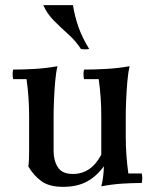

<svg xmlns="http://www.w3.org/2000/svg" viewBox="-20 -710 604 745"><path d="M373 -110 383 -65Q356 -27 318 -6Q280 15 225 15Q170 15 140 -7.5Q110 -30 90 -64Q92 -79 92.5 -94Q93 -109 93 -124V-260Q93 -332 83 -403H31Q27 -422 31 -440Q70 -440 113.5 -442.5Q157 -445 203 -453Q197 -428 194 -392.5Q191 -357 189.5 -321Q188 -285 188 -260V-124Q188 -87 204.5 -61Q221 -35 263 -35Q298 -35 325.5 -53.5Q353 -72 373 -110ZM530 -37Q534 -19 530 0Q495 0 455 2.5Q415 5 373 13Q378 -5 380.5 -27.5Q383 -50 383 -65L373 -110V-260Q373 -332 363 -403H306Q302 -422 306 -440Q345 -440 391 -442.5Q437 -445 483 -453Q477 -428 474 -392.5Q471 -357 469.5 -321Q468 -285 468 -260V-180Q468 -108 478 -37ZM148 -690H263Q270 -647 284 -606.5Q298 -566 326 -520Q310 -517 294 -520Q274 -551 245.5 -576.5Q217 -602 190 -629Q163 -656 148 -690Z"/></svg>

Font: Poltawski Nowy
Style: Regular
Weight: 400
Designer: Adam Pótawski, Mateusz Machalski, Borys Kosmynka, Ania Wieluska
Foundry: Capitalics.wtf
Version: Version 1.001;gftools[0.9.25]